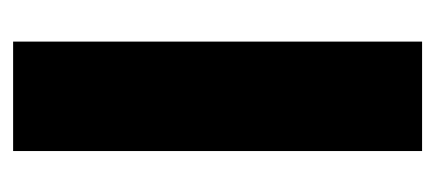

<svg xmlns="http://www.w3.org/2000/svg" viewBox="-210 -470 679 300"><g transform="rotate(-90 130.0 -319.5)"><path d="M215.5 0H44.5V-639H215.5Z"/></g></svg>

Font: Anek Odia SemiCondensed ExtraBold
Style: Regular
Weight: 800
Width: 4
Designer: Yesha Goshar & Mahesh Sahu (Odia), Yesha Goshar (Latin)
Foundry: Ek Type
Version: Version 1.003